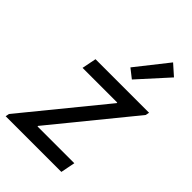

<svg xmlns="http://www.w3.org/2000/svg" viewBox="-240 -868 957 957"><g transform="rotate(45 238.5 -390.0)"><path d="M-8.3 0 -4.4 -19.5 336.9 -437.5V-441.4H92.3L107.4 -517.6H484.9L481 -498L140.1 -80.1V-76.2H399.4L384.3 0ZM307.1 -574.2 259.3 -611.8 392.1 -779.8 448.2 -730Z"/></g></svg>

Font: Reddit Sans
Style: Italic
Weight: 400
Italic angle: -11.25°
Designer: Stephen Hutchings
Version: Version 1.013